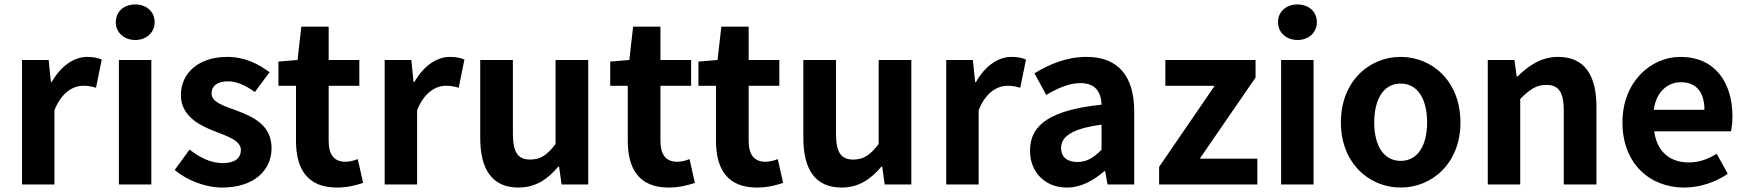

<svg xmlns="http://www.w3.org/2000/svg" viewBox="-20 -830 7858 864"><path d="M79 0H225V-334C257 -415 310 -444 354 -444C377 -444 393 -441 412 -435L438 -562C421 -569 403 -574 372 -574C314 -574 254 -534 213 -461H209L199 -560H79Z M515 0H661V-560H515ZM589 -650C639 -650 676 -684 676 -730C676 -778 639 -810 589 -810C538 -810 501 -778 501 -730C501 -684 538 -650 589 -650Z M979 14C1125 14 1202 -65 1202 -163C1202 -267 1120 -304 1046 -332C987 -354 932 -369 932 -410C932 -442 956 -464 1006 -464C1048 -464 1087 -444 1127 -416L1193 -505C1146 -540 1084 -574 1002 -574C876 -574 794 -503 794 -402C794 -309 876 -266 947 -239C1006 -216 1064 -197 1064 -155C1064 -120 1039 -96 983 -96C931 -96 883 -118 833 -157L766 -65C821 -19 904 14 979 14Z M1496 14C1545 14 1584 3 1614 -7L1590 -114C1575 -108 1553 -102 1535 -102C1485 -102 1459 -132 1459 -196V-444H1597V-560H1459V-710H1336L1319 -560L1233 -553V-444H1312V-196C1312 -70 1363 14 1496 14Z M1711 0H1857V-334C1889 -415 1942 -444 1986 -444C2009 -444 2025 -441 2044 -435L2070 -562C2053 -569 2035 -574 2004 -574C1946 -574 1886 -534 1845 -461H1841L1831 -560H1711Z M2313 14C2390 14 2444 -23 2492 -80H2496L2507 0H2627V-560H2480V-182C2442 -132 2412 -112 2366 -112C2312 -112 2288 -142 2288 -229V-560H2141V-210C2141 -70 2193 14 2313 14Z M2989 14C3038 14 3077 3 3107 -7L3083 -114C3068 -108 3046 -102 3028 -102C2978 -102 2952 -132 2952 -196V-444H3090V-560H2952V-710H2829L2812 -560L2726 -553V-444H2805V-196C2805 -70 2856 14 2989 14Z M3386 14C3435 14 3474 3 3504 -7L3480 -114C3465 -108 3443 -102 3425 -102C3375 -102 3349 -132 3349 -196V-444H3487V-560H3349V-710H3226L3209 -560L3123 -553V-444H3202V-196C3202 -70 3253 14 3386 14Z M3767 14C3844 14 3898 -23 3946 -80H3950L3961 0H4081V-560H3934V-182C3896 -132 3866 -112 3820 -112C3766 -112 3742 -142 3742 -229V-560H3595V-210C3595 -70 3647 14 3767 14Z M4238 0H4384V-334C4416 -415 4469 -444 4513 -444C4536 -444 4552 -441 4571 -435L4597 -562C4580 -569 4562 -574 4531 -574C4473 -574 4413 -534 4372 -461H4368L4358 -560H4238Z M4781 14C4845 14 4901 -18 4950 -60H4953L4964 0H5084V-327C5084 -489 5011 -574 4869 -574C4781 -574 4701 -541 4635 -500L4688 -403C4740 -433 4790 -456 4842 -456C4911 -456 4935 -414 4937 -359C4712 -335 4615 -272 4615 -152C4615 -57 4681 14 4781 14ZM4829 -101C4786 -101 4755 -120 4755 -164C4755 -214 4801 -251 4937 -269V-156C4902 -121 4871 -101 4829 -101Z M5196 0H5638V-116H5379L5630 -481V-560H5224V-444H5446L5196 -79Z M5745 0H5891V-560H5745ZM5819 -650C5869 -650 5906 -684 5906 -730C5906 -778 5869 -810 5819 -810C5768 -810 5731 -778 5731 -730C5731 -684 5768 -650 5819 -650Z M6283 14C6423 14 6552 -94 6552 -279C6552 -466 6423 -574 6283 -574C6143 -574 6014 -466 6014 -279C6014 -94 6143 14 6283 14ZM6283 -106C6207 -106 6164 -174 6164 -279C6164 -385 6207 -454 6283 -454C6359 -454 6402 -385 6402 -279C6402 -174 6359 -106 6283 -106Z M6675 0H6821V-385C6863 -426 6892 -448 6938 -448C6993 -448 7017 -417 7017 -331V0H7164V-349C7164 -490 7112 -574 6991 -574C6915 -574 6858 -534 6809 -486H6805L6795 -560H6675Z M7559 14C7629 14 7700 -10 7755 -48L7705 -138C7665 -113 7625 -99 7579 -99C7496 -99 7436 -147 7424 -239H7769C7773 -252 7776 -279 7776 -306C7776 -461 7696 -574 7542 -574C7408 -574 7281 -461 7281 -279C7281 -95 7403 14 7559 14ZM7422 -336C7433 -418 7485 -460 7544 -460C7616 -460 7650 -412 7650 -336Z"/></svg>

Font: Noto Sans T Chinese Bold
Style: Bold
Weight: 700
Designer: Ryoko NISHIZUKA (kana & ideographs); Paul D. Hunt (Latin, Greek & Cyrillic); Wenlong ZHANG (bopomofo); Sandoll Communica
Foundry: Adobe Systems Incorporated
Version: Version 1.000;PS 1;hotconv 1.0.78;makeotf.lib2.5.61930